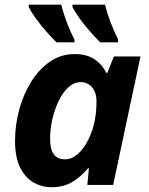

<svg xmlns="http://www.w3.org/2000/svg" viewBox="-20 -786 634 816"><path d="M198.2 9.8Q158.7 9.8 123.5 -9.8Q88.4 -29.3 66.2 -72.8Q43.9 -116.2 43.9 -188Q43.9 -254.9 61.8 -320.3Q79.6 -385.7 112.8 -439Q146 -492.2 192.6 -524.2Q239.3 -556.2 296.9 -556.2Q349.1 -556.2 381.6 -534.2Q414.1 -512.2 432.1 -476.1H436L463.9 -545.9H577.1L460.9 0H351.1L357.9 -70.8H354Q324.7 -35.2 287.4 -12.7Q250 9.8 198.2 9.8ZM255.9 -108.9Q286.1 -108.9 312 -132.6Q337.9 -156.2 356.4 -194.3Q375 -232.4 382.8 -274.9Q386.7 -294.4 388.4 -314.2Q390.1 -334 390.1 -356.9Q390.1 -391.6 371.8 -414.3Q353.5 -437 321.8 -437Q294.9 -437 271.5 -415.8Q248 -394.5 230.5 -359.1Q212.9 -323.7 202.9 -281Q192.9 -238.3 192.9 -194.8Q192.9 -108.9 255.9 -108.9ZM406.2 -606Q385.7 -626 362.8 -652.1Q339.8 -678.2 319.8 -705.6Q299.8 -732.9 288.1 -755.9V-766.1H426.3Q434.6 -732.4 449 -693.6Q463.4 -654.8 481.9 -618.2V-606ZM220.2 -606Q199.7 -626 176.8 -652.1Q153.8 -678.2 133.8 -705.6Q113.8 -732.9 102.1 -755.9V-766.1H240.2Q248.5 -732.4 262.9 -693.6Q277.3 -654.8 296.4 -618.2V-606Z"/></svg>

Font: Open Sans
Style: Bold Italic
Weight: 700
Italic angle: -12°
Designer: Monotype Design Team
Foundry: Monotype Imaging Inc.
Version: Version 3.003; ttfautohint (v1.8.4)